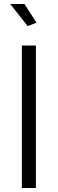

<svg xmlns="http://www.w3.org/2000/svg" viewBox="-20 -937 288 957"><path d="M159 0V-710H89V0ZM118 -807 162 -824 102 -917H31Z"/></svg>

Font: Raleway Reg
Style: Regular
Weight: 400
Designer: Matt McInerney, Pablo Impallari, Rodrigo Fuenzalida
Foundry: Matt McInerney, Pablo Impallari, Rodrigo Fuenzalida
Version: Version 3.00 July 28, 2015